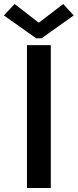

<svg xmlns="http://www.w3.org/2000/svg" viewBox="-43 -947 392 967"><path d="M92.8 -719.7H212.9V0H92.8ZM150.4 -834H154.3L275.4 -926.8L328.1 -869.1L166 -753.9H139.6L-23.4 -869.1L30.3 -926.8Z"/></svg>

Font: Reddit Sans Strawberry SemiBold
Style: Regular
Weight: 600
Designer: Stephen Hutchings
Foundry: Reddit
Version: Version 1.013